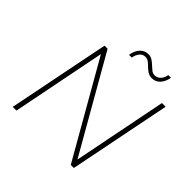

<svg xmlns="http://www.w3.org/2000/svg" viewBox="-214 -1052 1242 1242"><g transform="rotate(45 407.5 -431.0)"><path d="M76 0 216 -700H244L613 -55L741 -700H775L635 0H607L238 -645L110 0ZM581 -767Q559 -767 542.5 -777.5Q526 -788 512.5 -801.5Q499 -815 485.5 -825.5Q472 -836 454 -836Q431 -836 415.5 -818Q400 -800 395 -770H370Q376 -812 399 -837Q422 -862 455 -862Q477 -862 493 -851.5Q509 -841 523 -827.5Q537 -814 550.5 -803.5Q564 -793 581 -793Q604 -793 621 -811Q638 -829 642 -857H667Q660 -817 637.5 -792Q615 -767 581 -767Z"/></g></svg>

Font: Montserrat Thin ExtraLight
Style: Italic
Weight: 250
Italic angle: -11.3°
Version: Version 9.000